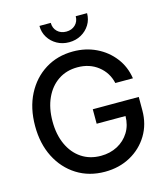

<svg xmlns="http://www.w3.org/2000/svg" viewBox="-135 -1043 1002 1158"><g transform="rotate(-15 366.0 -464.0)"><path d="M376.5 11.7Q277.8 11.7 201.7 -36.1Q125.5 -84 82.5 -168.5Q39.6 -252.9 39.6 -363.3Q39.6 -475.6 83 -560.1Q126.5 -644.5 202.4 -691.9Q278.3 -739.3 376 -739.3Q455.1 -739.3 520.8 -707.5Q586.4 -675.8 629.6 -619.6Q672.9 -563.5 684.1 -489.3H574.2Q559.1 -556.6 505.9 -598.4Q452.6 -640.1 377.4 -640.1Q308.6 -640.1 257.1 -605.5Q205.6 -570.8 177 -508.5Q148.4 -446.3 148.4 -363.3Q148.4 -280.8 177 -218.5Q205.6 -156.2 257.1 -121.8Q308.6 -87.4 377.9 -87.4Q435.1 -87.4 481.2 -111.8Q527.3 -136.2 554.4 -179.9Q581.5 -223.6 582 -281.2H401.9V-371.6H689V-288.1Q689 -201.2 647.9 -133.5Q606.9 -65.9 536.4 -27.1Q465.8 11.7 376.5 11.7ZM369.6 -798.8Q328.1 -798.8 294.4 -817.6Q260.7 -836.4 241 -868.4Q221.2 -900.4 221.2 -940.4H292Q292 -907.2 313.7 -886.2Q335.4 -865.2 369.6 -865.2Q403.8 -865.2 425.8 -886.2Q447.8 -907.2 447.8 -940.4H518.6Q518.6 -900.4 498.8 -868.4Q479 -836.4 445.3 -817.6Q411.6 -798.8 369.6 -798.8Z"/></g></svg>

Font: Inter Display Medium
Style: Regular
Weight: 500
Designer: Rasmus Andersson
Foundry: rsms
Version: Version 4.001;git-9221beed3